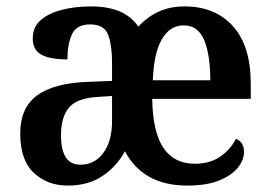

<svg xmlns="http://www.w3.org/2000/svg" viewBox="-20 -568 842 598"><path d="M191 10Q128 10 85.5 -29.5Q43 -69 43 -152Q43 -232 95 -270.5Q147 -309 252 -313L329 -316V-373Q329 -426 317 -459Q305 -492 261 -492Q218 -492 204 -461Q190 -430 190 -383Q135 -383 108.5 -398Q82 -413 82 -448Q82 -484 107 -505.5Q132 -527 173 -537.5Q214 -548 264 -548Q315 -548 351.5 -533Q388 -518 411 -485Q438 -515 473.5 -531.5Q509 -548 555 -548Q650 -548 705.5 -486.5Q761 -425 761 -307V-260H454Q456 -155 489.5 -106.5Q523 -58 587 -58Q633 -58 665.5 -80Q698 -102 715 -136Q740 -125 740 -95Q740 -70 721 -46Q702 -22 663 -6Q624 10 563 10Q426 10 369 -97Q344 -50 299.5 -20Q255 10 191 10ZM635 -318Q635 -397 616 -443Q597 -489 552 -489Q509 -489 484 -445.5Q459 -402 456 -318ZM230 -55Q275 -55 302 -92Q329 -129 329 -191V-269L282 -266Q219 -262 194.5 -232.5Q170 -203 170 -147Q170 -55 230 -55Z"/></svg>

Font: Noto Serif Thai SemiCondensed SemiBold
Style: Regular
Weight: 600
Width: 4
Designer: Monotype Design Team
Foundry: Monotype Imaging Inc.
Version: Version 2.002; ttfautohint (v1.8.4.7-5d5b)